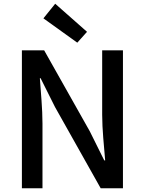

<svg xmlns="http://www.w3.org/2000/svg" viewBox="-20 -1006 774 1026"><path d="M97 0H207V-346C207 -427 198 -512 193 -588H197L274 -434L518 0H637V-737H526V-393C526 -313 536 -224 542 -149H537L460 -304L216 -737H97ZM393 -778 445 -836 275 -986 212 -908Z"/></svg>

Font: Noto Sans CJK SC Medium
Style: Regular
Weight: 500
Designer: Ryoko NISHIZUKA 西塚涼子 (kana, bopomofo & ideographs); Paul D. Hunt (Latin, Greek & Cyrillic); Sandoll Communications 산돌커뮤니
Foundry: Adobe
Version: Version 2.004;hotconv 1.0.118;makeotfexe 2.5.65603